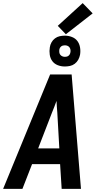

<svg xmlns="http://www.w3.org/2000/svg" viewBox="-26 -1213 646 1233"><path d="M-6 0 296 -735H434L494 0H370L360 -159H180L118 0ZM355 -260 342 -490Q340 -509 339 -527.5Q338 -546 337 -565Q330 -546 323 -527.5Q316 -509 308 -490L219 -260ZM390 -786Q366 -786 344.5 -794.5Q323 -803 310 -820.5Q297 -838 293.5 -861.5Q290 -885 294 -909Q296 -925 304.5 -940.5Q313 -956 327 -966.5Q341 -977 357.5 -980.5Q374 -984 391 -984Q414 -984 436 -975.5Q458 -967 471 -949.5Q484 -932 488 -908.5Q492 -885 488 -861Q485 -845 476.5 -829.5Q468 -814 454 -803.5Q440 -793 423.5 -789.5Q407 -786 390 -786ZM391 -848Q397 -848 403 -849.5Q409 -851 414 -855Q419 -859 422 -864.5Q425 -870 426 -876Q428 -885 426.5 -893.5Q425 -902 420.5 -908.5Q416 -915 408 -918.5Q400 -922 391 -922Q385 -922 378.5 -920.5Q372 -919 367 -915Q362 -911 359 -905.5Q356 -900 355 -894Q354 -885 355 -876.5Q356 -868 361 -861.5Q366 -855 374 -851.5Q382 -848 391 -848ZM397 -993 345 -1047 505 -1193 569 -1127Z"/></svg>

Font: Iosevka Aile
Style: Bold Italic
Weight: 700
Italic angle: -9°
Designer: Belleve Invis
Foundry: Belleve Invis
Version: Version 28.0.1; ttfautohint (v1.8.4)